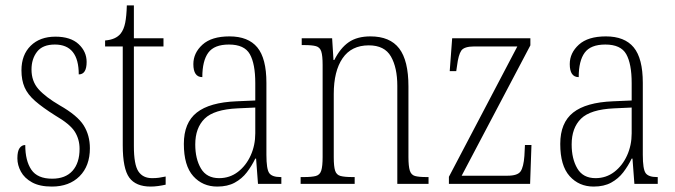

<svg xmlns="http://www.w3.org/2000/svg" viewBox="-20 -677 2484 707"><path d="M171 10Q126 10 98 -5.5Q70 -21 57 -45Q44 -69 44 -94Q44 -120 52 -131.5Q60 -143 73 -143Q73 -85 95.5 -52Q118 -19 172 -19Q221 -19 247 -48Q273 -77 273 -129Q273 -164 255.5 -192Q238 -220 183 -252Q137 -281 109.5 -305Q82 -329 70.5 -355.5Q59 -382 59 -418Q59 -475 93 -508.5Q127 -542 184 -542Q240 -542 269.5 -514.5Q299 -487 299 -449Q299 -403 270 -403Q270 -513 182 -513Q137 -513 116.5 -486.5Q96 -460 96 -421Q96 -378 121.5 -349Q147 -320 200 -289Q265 -252 288 -215.5Q311 -179 311 -131Q311 -66 273 -28Q235 10 171 10Z M535 10Q480 10 456 -23Q432 -56 432 -142V-506H367V-528Q406 -531 424 -553Q436 -568 441 -593Q446 -618 447 -657H473V-536H582V-506H473V-139Q473 -71 489.5 -46Q506 -21 540 -21Q554 -21 565 -22.5Q576 -24 590 -27V3Q577 6 562.5 8Q548 10 535 10Z M780 10Q726 10 691.5 -28.5Q657 -67 657 -147Q657 -225 704.5 -262.5Q752 -300 851 -304L920 -307V-371Q920 -442 900 -477.5Q880 -513 823 -513Q769 -513 747 -483Q725 -453 725 -393Q692 -393 692 -441Q692 -482 725.5 -512.5Q759 -543 825 -543Q894 -543 927.5 -502.5Q961 -462 961 -372V-107Q961 -54 971.5 -39.5Q982 -25 1013 -25H1016V0H930L923 -93H920Q907 -66 889 -42.5Q871 -19 844.5 -4.5Q818 10 780 10ZM787 -21Q826 -21 856 -44Q886 -67 903 -104.5Q920 -142 920 -186V-281L855 -278Q768 -274 733.5 -240Q699 -206 699 -145Q699 -92 720 -56.5Q741 -21 787 -21Z M1087 0V-25H1099Q1128 -25 1143 -29Q1158 -33 1163 -49Q1168 -65 1168 -99V-438Q1168 -472 1163 -487.5Q1158 -503 1143.5 -507Q1129 -511 1101 -511H1091V-536H1203L1208 -456H1211Q1233 -500 1264 -521.5Q1295 -543 1344 -543Q1416 -543 1450 -498.5Q1484 -454 1484 -359V-99Q1484 -65 1489 -49Q1494 -33 1508 -29Q1522 -25 1551 -25H1558V0H1443V-361Q1443 -428 1419.5 -469Q1396 -510 1338 -510Q1274 -510 1241.5 -462.5Q1209 -415 1209 -331V-98Q1209 -64 1214 -48.5Q1219 -33 1234 -29Q1249 -25 1278 -25H1286V0Z M1633 0V-26L1885 -506H1727Q1689 -506 1678.5 -490.5Q1668 -475 1663 -435L1660 -415H1636L1645 -536H1933V-510L1680 -30H1849Q1886 -30 1897 -46Q1908 -62 1911 -103L1913 -143H1937L1932 0Z M2166 10Q2112 10 2077.5 -28.5Q2043 -67 2043 -147Q2043 -225 2090.5 -262.5Q2138 -300 2237 -304L2306 -307V-371Q2306 -442 2286 -477.5Q2266 -513 2209 -513Q2155 -513 2133 -483Q2111 -453 2111 -393Q2078 -393 2078 -441Q2078 -482 2111.5 -512.5Q2145 -543 2211 -543Q2280 -543 2313.5 -502.5Q2347 -462 2347 -372V-107Q2347 -54 2357.5 -39.5Q2368 -25 2399 -25H2402V0H2316L2309 -93H2306Q2293 -66 2275 -42.5Q2257 -19 2230.5 -4.5Q2204 10 2166 10ZM2173 -21Q2212 -21 2242 -44Q2272 -67 2289 -104.5Q2306 -142 2306 -186V-281L2241 -278Q2154 -274 2119.5 -240Q2085 -206 2085 -145Q2085 -92 2106 -56.5Q2127 -21 2173 -21Z"/></svg>

Font: Noto Serif Lao Condensed ExtraLight
Style: Regular
Weight: 200
Width: 3
Designer: Monotype Design Team
Foundry: Monotype Imaging Inc.
Version: Version 2.003; ttfautohint (v1.8.4.7-5d5b)